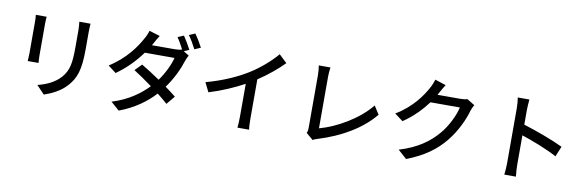

<svg xmlns="http://www.w3.org/2000/svg" viewBox="-59 -1392 6117 2006"><g transform="rotate(10 3000.0 -389.0)"><path d="M788 -766H669C672 -740 675 -710 675 -674C675 -635 675 -546 675 -502C675 -327 662 -249 592 -169C530 -101 447 -63 352 -39L435 48C508 24 609 -22 674 -98C748 -182 784 -267 784 -496C784 -539 784 -629 784 -674C784 -710 786 -740 788 -766ZM324 -758H209C212 -737 213 -702 213 -684C213 -648 213 -398 213 -349C213 -320 210 -285 209 -268H324C322 -288 320 -323 320 -349C320 -397 320 -648 320 -684C320 -712 322 -737 324 -758Z M1884 -855 1820 -828C1848 -791 1881 -733 1902 -691L1967 -719C1949 -755 1911 -818 1884 -855ZM1522 -765 1408 -800C1400 -771 1382 -731 1369 -711C1321 -621 1223 -477 1050 -369L1135 -304C1242 -378 1333 -475 1399 -566H1714C1696 -493 1649 -394 1590 -313C1523 -359 1453 -404 1393 -439L1324 -368C1382 -332 1453 -283 1522 -232C1435 -142 1316 -54 1145 -2L1235 77C1399 16 1517 -73 1606 -169C1648 -136 1685 -105 1714 -79L1788 -168C1757 -193 1718 -223 1675 -254C1749 -354 1801 -468 1828 -555C1835 -575 1846 -600 1856 -616L1797 -652L1852 -676C1832 -715 1796 -777 1771 -813L1707 -786C1731 -753 1758 -703 1778 -664L1774 -666C1755 -659 1728 -656 1700 -656H1459L1470 -676C1481 -696 1502 -735 1522 -765Z M2076 -373 2125 -274C2257 -314 2389 -372 2494 -429V-81C2494 -40 2491 15 2488 37H2612C2607 15 2605 -40 2605 -81V-496C2704 -561 2798 -638 2874 -715L2790 -795C2722 -714 2616 -621 2512 -557C2401 -488 2251 -420 2076 -373Z M3210 -35 3284 28C3303 16 3322 11 3334 7C3577 -68 3784 -189 3917 -352L3860 -440C3734 -282 3507 -152 3328 -104C3328 -166 3328 -549 3328 -651C3328 -684 3331 -720 3336 -751H3212C3217 -728 3221 -682 3221 -650C3221 -548 3221 -159 3221 -91C3221 -70 3220 -55 3210 -35Z M4553 -778 4437 -816C4429 -787 4412 -746 4400 -726C4353 -638 4260 -499 4086 -395L4174 -329C4279 -399 4364 -488 4428 -574H4740C4722 -490 4662 -364 4588 -279C4499 -175 4380 -87 4187 -29L4280 54C4467 -18 4588 -109 4680 -223C4770 -333 4829 -467 4856 -563C4863 -583 4874 -608 4884 -624L4802 -674C4783 -667 4755 -664 4727 -664H4487L4501 -689C4512 -709 4533 -748 4553 -778Z M5327 -92C5327 -53 5324 1 5319 36H5442C5437 0 5434 -61 5434 -92V-401C5544 -365 5707 -302 5812 -245L5857 -354C5757 -403 5567 -474 5434 -514V-670C5434 -705 5438 -749 5441 -782H5318C5324 -748 5327 -702 5327 -670C5327 -586 5327 -156 5327 -92Z"/></g></svg>

Font: Noto Sans JP Medium
Style: Regular
Weight: 500
Designer: Ryoko NISHIZUKA 西塚涼子 (kana, bopomofo & ideographs); Paul D. Hunt (Latin, Greek & Cyrillic); Sandoll Communications 산돌커뮤니
Foundry: Adobe
Version: Version 2.004;hotconv 1.0.118;makeotfexe 2.5.65603